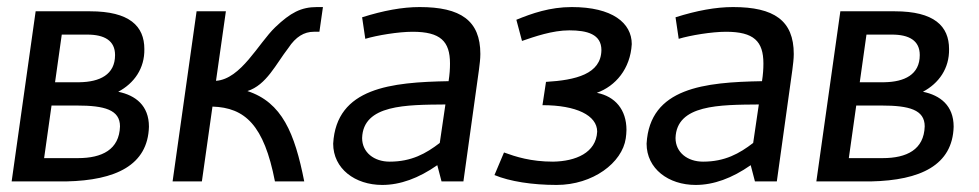

<svg xmlns="http://www.w3.org/2000/svg" viewBox="-20 -514 2774 544"><path d="M402 -155C402 -215 364 -244 315 -254C360 -278 390 -320 389 -375C389 -440 347 -482 235 -482H81L13 0H168C308 -3 399 -46 402 -155ZM201 -66H105L126 -215H198C276 -215 320 -203 320 -156C318 -90 269 -66 201 -66ZM206 -281H136L155 -416H227C276 -416 306 -399 306 -358C306 -302 262 -282 206 -281Z M878 -494C833 -494 803 -478 760 -437C712 -391 663 -290 592 -285L620 -482H537L469 0H552L582 -212C674 -209 728 -160 759 0H842C815 -137 779 -224 681 -256C735 -273 762 -333 797 -378C818 -410 842 -424 869 -424H885L895 -494Z M1242 -218 1226 -109C1187 -79 1146 -56 1084 -56C1040 -56 1006 -82 1006 -123C1009 -218 1131 -217 1242 -218ZM1169 -494C1120 -494 1066 -484 1006 -465L1015 -404C1048 -414 1109 -424 1149 -424C1228 -424 1255 -397 1255 -334C1255 -319 1254 -303 1251 -284C1089 -281 933 -266 924 -107C924 -36 986 10 1063 10C1114 10 1166 -9 1219 -46L1231 0H1293L1337 -316C1339 -332 1341 -347 1341 -361C1341 -456 1285 -494 1169 -494Z M1770 -389C1770 -449 1715 -494 1600 -494C1538 -494 1487 -476 1443 -458L1459 -398C1494 -410 1545 -428 1593 -428C1644 -428 1684 -417 1684 -372C1683 -304 1611 -287 1527 -282L1517 -216C1613 -216 1672 -187 1672 -141C1669 -81 1611 -57 1547 -56C1484 -56 1441 -70 1408 -82L1381 -18C1424 0 1488 10 1557 10C1660 10 1743 -53 1753 -122C1754 -130 1755 -138 1755 -146C1755 -203 1723 -241 1671 -251C1724 -270 1766 -319 1770 -389Z M2130 -218 2114 -109C2075 -79 2034 -56 1972 -56C1928 -56 1894 -82 1894 -123C1897 -218 2019 -217 2130 -218ZM2057 -494C2008 -494 1954 -484 1894 -465L1903 -404C1936 -414 1997 -424 2037 -424C2116 -424 2143 -397 2143 -334C2143 -319 2142 -303 2139 -284C1977 -281 1821 -266 1812 -107C1812 -36 1874 10 1951 10C2002 10 2054 -9 2107 -46L2119 0H2181L2225 -316C2227 -332 2229 -347 2229 -361C2229 -456 2173 -494 2057 -494Z M2682 -155C2682 -215 2644 -244 2595 -254C2640 -278 2670 -320 2669 -375C2669 -440 2627 -482 2515 -482H2361L2293 0H2448C2588 -3 2679 -46 2682 -155ZM2481 -66H2385L2406 -215H2478C2556 -215 2600 -203 2600 -156C2598 -90 2549 -66 2481 -66ZM2486 -281H2416L2435 -416H2507C2556 -416 2586 -399 2586 -358C2586 -302 2542 -282 2486 -281Z"/></svg>

Font: Cantarell
Style: Oblique
Weight: 400
Italic angle: -8°
Designer: Dave Crossland
Version: Version 0.024